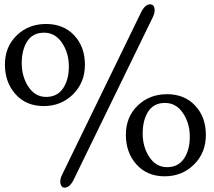

<svg xmlns="http://www.w3.org/2000/svg" viewBox="-20 -819 995 893"><path d="M678.2 -798.8Q699.2 -798.8 699.2 -770.5Q699.2 -755.9 689.9 -737.3L323.2 15.6Q304.7 53.7 280.8 53.7Q272 53.7 266.1 46.4Q260.3 39.1 260.3 24.7Q260.3 10.3 269.5 -7.8L635.7 -760.7Q654.3 -798.8 678.2 -798.8ZM194.3 -707.5Q275.9 -707.5 325.4 -654.3Q375 -601.1 375 -518.1Q375 -435.1 319.8 -380.4Q264.6 -325.7 183.1 -325.7Q101.6 -325.7 52.2 -380.9Q2.9 -436 2.9 -518.8Q2.9 -601.6 57.9 -654.5Q112.8 -707.5 194.3 -707.5ZM300.3 -510Q300.3 -572.3 268.6 -619.6Q236.8 -667 184.8 -667Q132.8 -667 106.9 -627.2Q81.1 -587.4 81.1 -524.9Q81.1 -462.4 112.3 -415.3Q143.6 -368.2 194.8 -368.2Q246.1 -368.2 273.2 -408Q300.3 -447.8 300.3 -510ZM756.8 -380.9Q838.4 -380.9 887.9 -327.6Q937.5 -274.4 937.5 -191.4Q937.5 -108.4 882.3 -53.7Q827.1 1 745.6 1Q664.1 1 614.7 -54.2Q565.4 -109.4 565.4 -192.1Q565.4 -274.9 620.4 -327.9Q675.3 -380.9 756.8 -380.9ZM862.8 -183.3Q862.8 -245.6 831.1 -293Q799.3 -340.3 747.3 -340.3Q695.3 -340.3 669.4 -300.3Q643.6 -260.3 643.6 -197.8Q643.6 -135.3 674.8 -88.4Q706.1 -41.5 757.3 -41.5Q808.6 -41.5 835.7 -81.3Q862.8 -121.1 862.8 -183.3Z"/></svg>

Font: Corben
Style: Regular
Weight: 400
Designer: vernon adams
Foundry: vernon adams
Version: Version 1.101